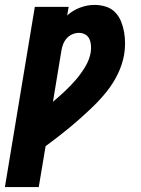

<svg xmlns="http://www.w3.org/2000/svg" viewBox="-56 -548 576 783"><path d="M-36 215 86 -520H224L218 -485Q241 -506 270.5 -517Q300 -528 330 -528Q353 -528 375.5 -521Q398 -514 413.5 -498Q429 -482 437.5 -461Q446 -440 450 -417.5Q454 -395 454 -371Q454 -347 450 -324Q443 -285 425 -247.5Q407 -210 381 -177Q355 -144 324.5 -114.5Q294 -85 262 -57Q230 -29 197 -3Q164 23 130 48L102 215ZM160 -133Q185 -154 209 -176.5Q233 -199 254 -223.5Q275 -248 292 -276.5Q309 -305 314 -335Q316 -349 315 -363Q314 -377 308.5 -389Q303 -401 291.5 -407.5Q280 -414 266 -414Q252 -414 238.5 -408Q225 -402 215.5 -391Q206 -380 201 -366.5Q196 -353 194 -339Z"/></svg>

Font: Iosevka SS04 Heavy
Style: Italic
Weight: 900
Italic angle: -9°
Monospace: yes
Designer: Belleve Invis
Foundry: Belleve Invis
Version: Version 19.0.0; ttfautohint (v1.8.4)